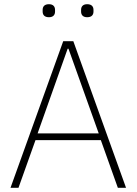

<svg xmlns="http://www.w3.org/2000/svg" viewBox="-20 -894 650 914"><path d="M213 -812C234 -812 242 -824 242 -839V-847C242 -862 234 -874 213 -874C191 -874 183 -862 183 -847V-839C183 -824 191 -812 213 -812ZM395 -812C417 -812 425 -824 425 -839V-847C425 -862 417 -874 395 -874C374 -874 366 -862 366 -847V-839C366 -824 374 -812 395 -812ZM580 0 329 -698H281L30 0H68L149 -227H460L541 0ZM450 -259H159L302 -662H306Z"/></svg>

Font: IBM Plex Thai Looped ExtraLight
Style: Regular
Weight: 200
Designer: Mike Abbink, Paul van der Laan, Pieter van Rosmalen, Ben Mitchell, Mark Frömberg
Foundry: Bold Monday
Version: Version 1.0